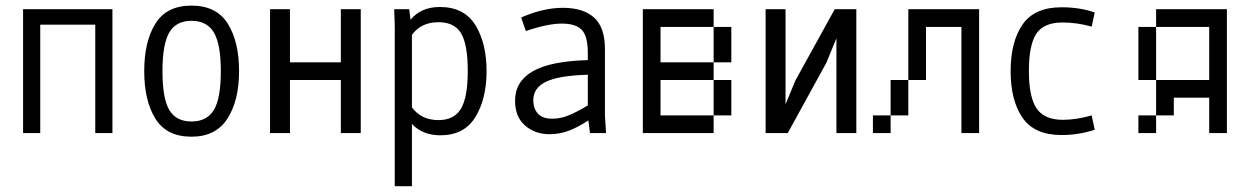

<svg xmlns="http://www.w3.org/2000/svg" viewBox="-20 -470 4415 678"><path d="M316.4 0V-382.8H122.1V0H61.5V-437.5H377V0Z M489.3 -218.8Q489.3 -323.2 528.8 -386.7Q568.4 -450.2 656.2 -450.2Q744.1 -450.2 784.2 -386.7Q824.2 -323.2 824.2 -218.8Q824.2 -115.2 783.2 -51.3Q742.2 12.7 656.2 12.7Q568.4 12.7 528.8 -50.8Q489.3 -114.3 489.3 -218.8ZM759.8 -218.8Q759.8 -313.5 735.4 -355Q710.9 -396.5 656.2 -396.5Q601.6 -396.5 577.6 -355Q553.7 -313.5 553.7 -218.8Q553.7 -123 577.6 -82Q601.6 -41 656.2 -41Q710.9 -41 735.4 -82Q759.8 -123 759.8 -218.8Z M1183.6 0V-187.5H1003.9V0H933.6V-437.5H1003.9V-250H1183.6V-437.5H1253.9V0Z M1698.2 -218.8Q1698.2 -121.1 1658.7 -56.6Q1619.1 7.8 1535.2 7.8Q1472.7 7.8 1434.6 -32.2V187.5H1374V-375L1372.1 -437.5H1424.8L1429.7 -400.4Q1466.8 -445.3 1533.2 -445.3Q1619.1 -445.3 1658.7 -381.3Q1698.2 -317.4 1698.2 -218.8ZM1631.8 -218.8Q1631.8 -312.5 1608.4 -352.1Q1585 -391.6 1528.3 -391.6Q1466.8 -391.6 1434.6 -346.7V-90.8Q1467.8 -45.9 1528.3 -45.9Q1584 -45.9 1607.9 -86.4Q1631.8 -127 1631.8 -218.8Z M2063.5 0 2057.6 -44.9Q2022.5 -21.5 1989.7 -8.8Q1957 3.9 1919.9 3.9Q1869.1 3.9 1834 -26.9Q1798.8 -57.6 1798.8 -114.3Q1798.8 -181.6 1860.4 -217.8Q1921.9 -253.9 2055.7 -257.8V-283.2Q2055.7 -341.8 2034.7 -364.3Q2013.7 -386.7 1963.9 -386.7Q1914.1 -386.7 1836.9 -360.4L1820.3 -408.2Q1898.4 -442.4 1967.8 -442.4Q2040 -442.4 2078.1 -407.7Q2116.2 -373 2116.2 -296.9V-62.5L2120.1 0ZM1929.7 -50.8Q1959 -50.8 1987.8 -62.5Q2016.6 -74.2 2055.7 -97.7V-206.1Q1952.1 -203.1 1907.7 -181.2Q1863.3 -159.2 1863.3 -117.2Q1863.3 -85.9 1879.9 -68.4Q1896.5 -50.8 1929.7 -50.8Z M2500 -250V-187.5H2312.5V-62.5H2500V0H2250V-437.5H2500V-375H2312.5V-250ZM2500 -375H2562.5V-250H2500ZM2500 -62.5V-187.5H2562.5V-62.5Z M3003.9 -437.5V0H2933.6V-335L2898.4 -249L2761.7 0H2683.6V-437.5H2753.9V-101.6L2789.1 -186.5L2927.7 -437.5Z M3437.5 -437.5V0H3375V-375H3250V-187.5H3187.5V-437.5ZM3125 -187.5H3187.5V-62.5H3125ZM3062.5 0V-62.5H3125V0Z M3732.4 -390.6Q3666 -390.6 3639.6 -351.1Q3613.3 -311.5 3613.3 -218.8Q3613.3 -127 3640.6 -86.9Q3668 -46.9 3733.4 -46.9Q3781.2 -46.9 3835 -62.5L3845.7 -11.7Q3789.1 6.8 3728.5 6.8Q3632.8 6.8 3590.8 -54.2Q3548.8 -115.2 3548.8 -218.8Q3548.8 -322.3 3590.8 -383.3Q3632.8 -444.3 3728.5 -444.3Q3793.9 -444.3 3845.7 -425.8L3835 -376Q3783.2 -390.6 3732.4 -390.6Z M4312.5 -437.5V0H4250V-125H4125V-62.5H4062.5V-187.5H4250V-375H4062.5V-437.5ZM4062.5 -187.5H4000V-375H4062.5ZM4000 0V-62.5H4062.5V0Z"/></svg>

Font: Sudo Light
Style: Regular
Weight: 300
Monospace: yes
Designer: Jens Kutilek
Foundry: Jens Kutilek
Version: Version 0.040